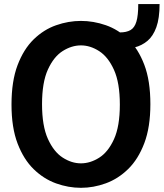

<svg xmlns="http://www.w3.org/2000/svg" viewBox="-20 -884 783 918"><path d="M367 14Q307 14 248 -7.2Q189 -28.5 141 -75.2Q93 -122 64 -198Q35 -274 35 -384Q35 -496 64 -572.5Q93 -649 141 -695.8Q189 -742.5 248 -763.2Q307 -784 367 -784Q427 -784 486 -763.5Q545 -743 593 -696.8Q641 -650.5 670 -574.2Q699 -498 699 -386Q699 -276 670 -199.5Q641 -123 593 -76Q545 -29 486 -7.5Q427 14 367 14ZM367 -103Q411.5 -103 454.2 -130Q497 -157 525 -218.5Q553 -280 553 -384Q553 -488 525 -550Q497 -612 454.2 -639.5Q411.5 -667 367 -667Q322.5 -667 279.8 -640Q237 -613 209 -551.5Q181 -490 181 -386Q181 -282 209 -220Q237 -158 279.8 -130.5Q322.5 -103 367 -103ZM553 -729Q584.5 -729 604 -740.2Q623.5 -751.5 632.2 -780.8Q641 -810 641 -864.5H743Q743 -796.5 727.5 -753.8Q712 -711 685 -688.5Q658 -666 624 -657.5Q590 -649 553 -649Z"/></svg>

Font: Junction
Style: Bold
Weight: 700
Designer: Caroline Hadilaksono
Foundry: Caroline Hadilaksono, Tyler Finck, The League of Moveable Type
Version: Version 2.000; ttfautohint (v1.8.3)